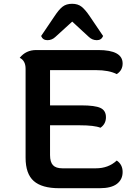

<svg xmlns="http://www.w3.org/2000/svg" viewBox="-20 -993 727 1013"><path d="M272 -798Q254 -781 230 -781Q206 -781 197 -803L268 -908Q291 -943 310.5 -958Q330 -973 360.5 -973Q391 -973 410.5 -957.5Q430 -942 453 -908L524 -803Q515 -781 491 -781Q467 -781 449 -798L361 -879ZM309 -105H486Q552 -105 596 -146Q627 -125 627 -85.5Q627 -46 597 -23Q567 0 506 0H292Q201 0 158 -38Q115 -76 115 -161V-630Q115 -673 84 -688Q117 -729 171 -729H498Q627 -729 627 -658Q627 -622 596 -602Q555 -623 486 -623H244V-437H410Q481 -437 510 -423.5Q539 -410 539 -374.5Q539 -339 510 -319Q478 -332 400 -332H244V-175Q244 -138 259.5 -121.5Q275 -105 309 -105Z"/></svg>

Font: Laila SemiBold
Style: Regular
Weight: 600
Designer: Hitesh Malaviya
Foundry: Indian Type Foundry
Version: Version 1.302;PS 1.0;hotconv 1.0.78;makeotf.lib2.5.61930; tt